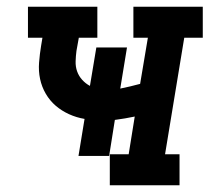

<svg xmlns="http://www.w3.org/2000/svg" viewBox="-20 -550 640 570"><path d="M306 0V-92H362L380 -204Q366 -201 351 -198.5Q336 -196 321 -194L304 -87H213L231 -197Q207 -201 185 -211Q163 -221 145.5 -236Q128 -251 116 -271.5Q104 -292 99 -315.5Q94 -339 96 -364.5Q98 -390 102 -414L106 -438H63V-530H269V-438H214L207 -399Q205 -384 204.5 -368Q204 -352 209 -338Q214 -324 224 -313Q234 -302 247 -295L266 -409H357L337 -287Q352 -290 366.5 -293.5Q381 -297 396 -301L419 -438H376V-530H582V-438H527L470 -92H513V0Z"/></svg>

Font: Iosevka Slab SmBdExObl
Style: Regular
Weight: 600
Width: 7
Italic angle: -9°
Monospace: yes
Designer: Belleve Invis
Foundry: Belleve Invis
Version: Version 11.1.0; ttfautohint (v1.8.3)